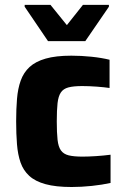

<svg xmlns="http://www.w3.org/2000/svg" viewBox="-20 -741 503 769"><path d="M266.8 8Q203.4 8 162.2 -3.4Q121 -14.7 97.2 -36.6Q73.3 -58.5 62.3 -90.2Q51.3 -121.9 48 -163.5Q44.7 -205.2 44.7 -255.1Q44.7 -304 48.1 -345Q51.4 -386.1 63 -418.3Q74.5 -450.5 98.4 -472.6Q122.3 -494.7 162.9 -506.3Q203.5 -518 265.7 -518Q305.7 -518 346.2 -513.8Q386.6 -509.6 418.8 -501.7V-388.6Q398.5 -391.7 367.4 -394Q336.3 -396.3 309.3 -396.3Q274.4 -396.3 254 -390.9Q233.7 -385.5 223.7 -370.6Q213.6 -355.7 210.5 -327.8Q207.4 -299.9 207.4 -255Q207.4 -209.5 210.5 -181.3Q213.6 -153.2 224 -138.6Q234.4 -124 255 -118.8Q275.6 -113.7 310.4 -113.7Q334 -113.7 364.5 -115.7Q395 -117.7 422.8 -121.3V-8.2Q389.7 -0.9 347.9 3.6Q306.1 8 266.8 8ZM172.3 -576.3 78.8 -714.1V-721.5H182.2L247.8 -640.4L312.2 -721.5H416.2V-714.1L321.7 -576.3Z"/></svg>

Font: Saira Thin
Style: Regular
Weight: 100
Designer: Hector Gatti with collaboration of the Omnibus-Type team
Foundry: Omnibus-Type
Version: Version 1.101